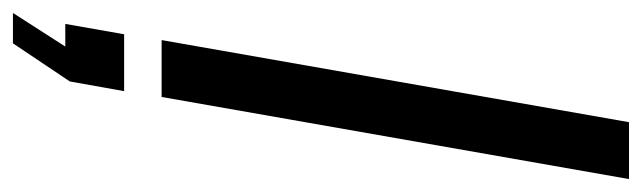

<svg xmlns="http://www.w3.org/2000/svg" viewBox="-397 -395 993 297"><g transform="rotate(90 99.5 -246.5)"><path d="M13 0 140 -723H228L101 0ZM-29 230 23 149H-12L4 58H92L77 142L18 230Z"/></g></svg>

Font: Archivo VF Beta
Style: Italic
Weight: 400
Italic angle: -10°
Designer: Hector Gatti
Foundry: Omnibus-Type
Version: Version 1.002